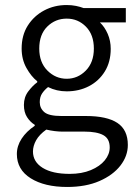

<svg xmlns="http://www.w3.org/2000/svg" viewBox="-20 -517 540 763"><path d="M247 226Q157 226 102 191.5Q47 157 47 95Q47 63 66 34Q85 5 118 -17V-21Q100 -32 87.5 -51.5Q75 -71 75 -100Q75 -131 92.5 -154Q110 -177 128 -190V-194Q104 -213 85 -247Q66 -281 66 -324Q66 -377 90.5 -415.5Q115 -454 155.5 -475.5Q196 -497 245 -497Q265 -497 282 -493.5Q299 -490 312 -485H480V-428H377Q396 -410 408 -382.5Q420 -355 420 -323Q420 -271 396.5 -233Q373 -195 333.5 -174.5Q294 -154 245 -154Q205 -154 171 -171Q157 -160 147.5 -146Q138 -132 138 -111Q138 -87 156 -71.5Q174 -56 224 -56H321Q405 -56 446.5 -28.5Q488 -1 488 59Q488 103 458.5 141Q429 179 375 202.5Q321 226 247 226ZM245 -204Q289 -204 321 -236.5Q353 -269 353 -324Q353 -379 321.5 -411Q290 -443 245 -443Q200 -443 168 -411.5Q136 -380 136 -324Q136 -269 168.5 -236.5Q201 -204 245 -204ZM257 174Q305 174 341 159Q377 144 396.5 120Q416 96 416 69Q416 34 390.5 20Q365 6 315 6H226Q214 6 197.5 4Q181 2 164 -2Q136 18 123.5 40.5Q111 63 111 85Q111 126 149.5 150Q188 174 257 174Z"/></svg>

Font: Assistant
Style: Regular
Weight: 400
Designer: Hebrew By Ben Nathan, Latin by Paul Hunt
Version: Version 3.000